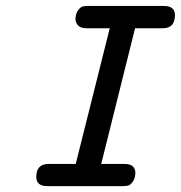

<svg xmlns="http://www.w3.org/2000/svg" viewBox="-20 -631 613 651"><path d="M103 -30.8Q103 -74.7 144 -75.2H236.8L352.1 -535.2H273.9Q252.9 -535.2 244.4 -545.2Q235.8 -555.2 235.8 -566.9Q236.8 -585.9 244.9 -596.4Q252.9 -606.9 260 -608.9Q267.1 -610.8 276.9 -610.8H535.2Q573.2 -610.8 573.2 -580.1Q573.2 -535.2 532.2 -535.2H438L323.2 -75.2H401.9Q439 -75.2 439 -43.9Q438 -24.9 429.9 -14.4Q421.9 -3.9 415 -2Q408.2 0 397.9 0H140.1Q103 0 103 -30.8Z"/></svg>

Font: CMU Typewriter Text
Style: BoldItalic
Weight: 700
Italic angle: -14.04°
Version: Version 0.7.0